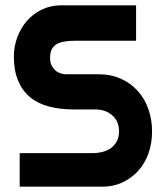

<svg xmlns="http://www.w3.org/2000/svg" viewBox="-20 -701 623 721"><path d="M354 -422Q396 -422 432.5 -406Q469 -390 495.5 -361.5Q522 -333 536.5 -293.5Q551 -254 551 -207Q551 -163 537.5 -125Q524 -87 499 -59.5Q474 -32 440 -16Q406 0 364 0H54V-126H328Q348 -126 366.5 -131Q385 -136 398 -146Q411 -156 419 -171Q427 -186 427 -207Q427 -246 401.5 -268Q376 -290 338 -290H257Q206 -290 164 -301Q122 -312 93 -336Q64 -360 48 -398Q32 -436 32 -489Q32 -526 45 -561Q58 -596 81 -622.5Q104 -649 137 -665Q170 -681 210 -681H491V-548H262Q242 -548 225 -545.5Q208 -543 195 -536.5Q182 -530 175 -517Q168 -504 168 -482Q168 -457 185 -439.5Q202 -422 231 -422Z"/></svg>

Font: Do Hyeon
Style: Regular
Weight: 400
Version: Version 1.001